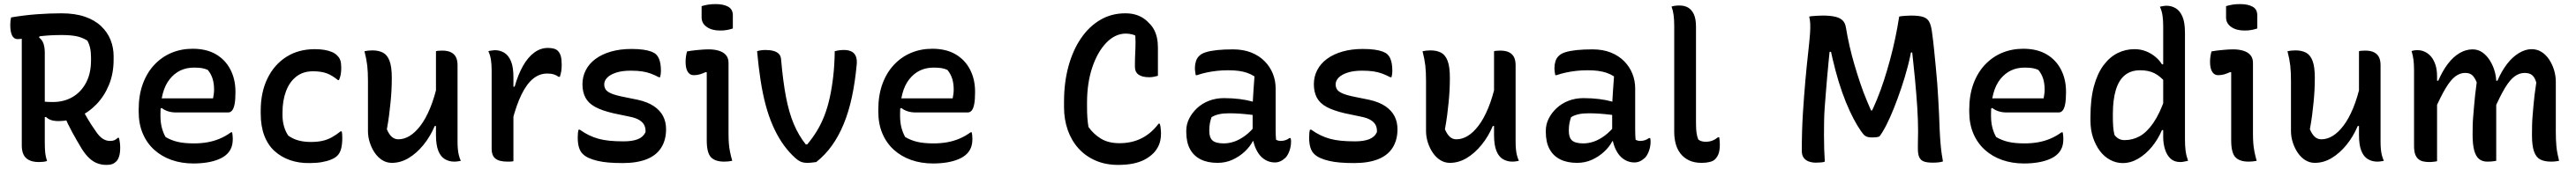

<svg xmlns="http://www.w3.org/2000/svg" viewBox="-20 -785 12540 825"><path d="M369 -272Q387 -239 405 -208Q423 -177 445 -146Q462 -120 479 -108.5Q496 -97 516 -97Q528 -97 536.5 -100.5Q545 -104 553 -112H559Q562 -100 563.5 -88.5Q565 -77 565 -64Q565 -39 560 -22.5Q555 -6 546 3Q537 12 526 16Q515 20 498 20Q475 20 454.5 12.5Q434 5 415.5 -12Q397 -29 379 -57Q353 -100 331 -140.5Q309 -181 291 -224ZM34 -700Q99 -711 160.5 -715.5Q222 -720 279 -720Q345 -720 393 -703.5Q441 -687 472 -657.5Q503 -628 518 -590.5Q533 -553 533 -511V-494Q533 -426 510.5 -371Q488 -316 449.5 -276Q411 -236 363 -215Q315 -194 264 -194Q243 -194 228.5 -199Q214 -204 204 -214L174 -211V-294Q186 -290 199 -288.5Q212 -287 237 -287Q291 -287 332.5 -311Q374 -335 398.5 -380.5Q423 -426 423 -491V-505Q423 -531 418.5 -551Q414 -571 405 -587Q379 -603 350.5 -608.5Q322 -614 280 -614Q227 -614 183 -609Q139 -604 109 -599Q79 -594 66 -594Q48 -594 39 -611.5Q30 -629 30 -664Q30 -674 31 -683Q32 -692 34 -700ZM209 1Q199 4 190 5Q181 6 169 6Q128 6 107 -13.5Q86 -33 86 -75Q86 -145 86 -214.5Q86 -284 86 -353.5Q86 -423 86 -492.5Q86 -562 86 -631H182L170 -602Q185 -591 191.5 -572.5Q198 -554 198 -527Q198 -456 198 -383Q198 -310 198 -236.5Q198 -163 198 -89Q198 -60 200 -40Q202 -20 209 1Z M918 -547Q985 -547 1031 -520Q1077 -493 1101.5 -445.5Q1126 -398 1126 -338V-333Q1126 -299 1122 -277.5Q1118 -256 1110 -246Q1102 -236 1090 -236H838Q815 -236 797 -242Q779 -248 767 -258L749 -248L750 -305H1017Q1019 -315 1020.5 -326Q1022 -337 1022 -347Q1022 -378 1014.5 -401.5Q1007 -425 991 -444Q977 -450 962.5 -452.5Q948 -455 924 -455Q851 -455 806 -398.5Q761 -342 761 -229V-220Q761 -188 767.5 -162.5Q774 -137 786 -116Q813 -100 845 -92.5Q877 -85 924 -85Q959 -85 990 -90.5Q1021 -96 1049.5 -108Q1078 -120 1104 -139H1110Q1111 -132 1112 -124.5Q1113 -117 1113 -108Q1113 -82 1106 -64.5Q1099 -47 1086 -34Q1070 -18 1044.5 -7.5Q1019 3 988 8Q957 13 921 13Q864 13 815.5 -4Q767 -21 731 -53.5Q695 -86 675 -133Q655 -180 655 -240V-250Q655 -320 675 -375Q695 -430 731 -468.5Q767 -507 814.5 -527Q862 -547 918 -547Z M1512 -545Q1538 -545 1559 -541.5Q1580 -538 1596 -531Q1612 -524 1621 -514Q1632 -504 1636.5 -490.5Q1641 -477 1641 -454Q1641 -436 1638.5 -422Q1636 -408 1630 -394H1625Q1597 -417 1570.5 -427Q1544 -437 1503 -437Q1455 -437 1422 -411Q1389 -385 1372 -339.5Q1355 -294 1355 -236V-223Q1355 -195 1362 -169.5Q1369 -144 1383 -123Q1407 -106 1434 -99Q1461 -92 1493 -92Q1525 -92 1549.5 -97.5Q1574 -103 1595.5 -115Q1617 -127 1638 -144H1643Q1645 -137 1645.5 -129Q1646 -121 1646 -109Q1646 -81 1640.5 -59.5Q1635 -38 1622 -25Q1611 -14 1591.5 -6Q1572 2 1546 6.5Q1520 11 1488 11Q1436 12 1392.5 -3Q1349 -18 1316.5 -47.5Q1284 -77 1266.5 -123Q1249 -169 1249 -231V-245Q1249 -335 1282 -402.5Q1315 -470 1374 -507.5Q1433 -545 1512 -545Z M1793 -539Q1823 -539 1844 -528Q1865 -517 1876 -488Q1887 -459 1887 -406Q1887 -374 1885.5 -345Q1884 -316 1881 -286Q1878 -256 1874 -224Q1870 -192 1863 -154Q1873 -130 1886.5 -117.5Q1900 -105 1919 -105Q1947 -105 1974 -121.5Q2001 -138 2026.5 -171.5Q2052 -205 2073.5 -257Q2095 -309 2111 -381V-170H2096Q2074 -118 2041 -77.5Q2008 -37 1969 -13.5Q1930 10 1887 10Q1862 10 1841 -3Q1820 -16 1804.5 -38.5Q1789 -61 1780 -89Q1771 -117 1771 -145Q1771 -187 1771 -228Q1771 -269 1771 -310Q1771 -351 1771 -391Q1771 -434 1767.5 -465Q1764 -496 1754 -535Q1764 -537 1773 -538Q1782 -539 1793 -539ZM2132 -538Q2159 -538 2175.5 -529.5Q2192 -521 2199.5 -505.5Q2207 -490 2207 -467Q2207 -401 2207 -338Q2207 -275 2207 -214.5Q2207 -154 2207 -94Q2207 -74 2208.5 -57.5Q2210 -41 2213.5 -27Q2217 -13 2223 0Q2218 1 2212.5 2Q2207 3 2201.5 3.5Q2196 4 2191 4Q2166 4 2145.5 -8Q2125 -20 2113.5 -48.5Q2102 -77 2102 -127Q2102 -197 2102 -266.5Q2102 -336 2102 -404Q2102 -472 2102 -535Q2108 -537 2112.5 -537Q2117 -537 2121.5 -537.5Q2126 -538 2132 -538Z M2472 -362H2485Q2502 -422 2526 -464Q2550 -506 2580.5 -528.5Q2611 -551 2647 -551Q2664 -551 2676 -547.5Q2688 -544 2695 -537Q2705 -527 2709.5 -511.5Q2714 -496 2714 -469Q2714 -461 2713.5 -453.5Q2713 -446 2712 -438.5Q2711 -431 2709 -424Q2707 -417 2705 -410H2699Q2688 -418 2675 -422Q2662 -426 2643 -426Q2606 -426 2575 -401Q2544 -376 2518.5 -324Q2493 -272 2472 -190ZM2479 2Q2473 3 2468.5 3.5Q2464 4 2459.5 4Q2455 4 2450 4Q2429 4 2414 0Q2399 -4 2390 -12Q2381 -20 2377 -31.5Q2373 -43 2373 -58Q2373 -99 2373 -138.5Q2373 -178 2373 -216.5Q2373 -255 2373 -292.5Q2373 -330 2373 -367Q2373 -404 2373 -441Q2373 -471 2369.5 -493.5Q2366 -516 2357 -535Q2362 -537 2367.5 -537.5Q2373 -538 2378.5 -539Q2384 -540 2389 -540Q2414 -540 2434.5 -527.5Q2455 -515 2467 -486.5Q2479 -458 2479 -408Q2479 -367 2479 -324.5Q2479 -282 2479 -240Q2479 -198 2479 -156.5Q2479 -115 2479 -75.5Q2479 -36 2479 2Z M3016 -95Q3058 -95 3084.5 -105.5Q3111 -116 3122 -140Q3123 -160 3116 -174Q3109 -188 3092.5 -198.5Q3076 -209 3047 -215L2966 -232Q2910 -245 2877 -263Q2844 -281 2829.5 -308.5Q2815 -336 2815 -374Q2815 -411 2831.5 -443Q2848 -475 2879.5 -498Q2911 -521 2955 -533.5Q2999 -546 3053 -546Q3087 -546 3111 -542.5Q3135 -539 3150.5 -533Q3166 -527 3174 -519Q3182 -511 3187 -499.5Q3192 -488 3194.5 -473Q3197 -458 3197 -438Q3197 -431 3196 -423.5Q3195 -416 3193 -408H3187Q3166 -419 3147 -426Q3128 -433 3105 -436.5Q3082 -440 3050 -440Q3008 -440 2979 -430.5Q2950 -421 2935.5 -406Q2921 -391 2921 -373Q2921 -360 2927.5 -349Q2934 -338 2954.5 -329Q2975 -320 3015 -312L3084 -298Q3133 -287 3163 -266.5Q3193 -246 3207.5 -218Q3222 -190 3222 -154Q3222 -101 3198 -63.5Q3174 -26 3127 -7.5Q3080 11 3011 11Q2974 11 2943 8.5Q2912 6 2887.5 0Q2863 -6 2845.5 -14Q2828 -22 2817 -33Q2805 -44 2798.5 -64Q2792 -84 2792 -114Q2792 -127 2793 -136Q2794 -145 2796 -152H2802Q2826 -135 2848 -124.5Q2870 -114 2893.5 -107.5Q2917 -101 2946.5 -98Q2976 -95 3016 -95Z M3420 -100Q3420 -128 3420 -161Q3420 -194 3420 -228.5Q3420 -263 3420 -298Q3420 -333 3420 -367Q3420 -401 3420 -432L3415 -433Q3408 -430 3400.5 -427Q3393 -424 3386 -422Q3379 -420 3371.5 -419Q3364 -418 3356 -418Q3338 -418 3327.5 -434.5Q3317 -451 3317 -483Q3317 -497 3319 -510Q3321 -523 3324 -534Q3335 -536 3345.5 -537.5Q3356 -539 3367 -540Q3378 -541 3388.5 -542Q3399 -543 3409 -543.5Q3419 -544 3430 -544Q3458 -544 3480 -537Q3502 -530 3514 -515.5Q3526 -501 3526 -478Q3526 -437 3526 -393Q3526 -349 3526 -304Q3526 -259 3526 -215.5Q3526 -172 3526 -132Q3526 -107 3527.5 -86.5Q3529 -66 3533 -45.5Q3537 -25 3544 0Q3534 2 3524.5 3Q3515 4 3505 4Q3461 4 3440.5 -17.5Q3420 -39 3420 -100ZM3395 -755Q3401 -757 3409.5 -759Q3418 -761 3427 -762.5Q3436 -764 3445.5 -764.5Q3455 -765 3464 -765Q3501 -765 3524 -752.5Q3547 -740 3547 -710V-646Q3541 -644 3533.5 -642Q3526 -640 3518 -638.5Q3510 -637 3501.5 -636.5Q3493 -636 3484 -636Q3445 -636 3420 -653.5Q3395 -671 3395 -700Z M3705 -541Q3728 -541 3744.5 -536.5Q3761 -532 3771 -522Q3781 -512 3782 -493Q3791 -389 3805.5 -312.5Q3820 -236 3843.5 -180Q3867 -124 3902 -80H3909Q3935 -111 3956 -145.5Q3977 -180 3992.5 -220Q4008 -260 4018.5 -307.5Q4029 -355 4035.5 -411Q4042 -467 4043 -535Q4054 -538 4065 -539.5Q4076 -541 4087 -541Q4111 -541 4125.5 -533Q4140 -525 4146 -509.5Q4152 -494 4150 -471Q4142 -384 4126.5 -311.5Q4111 -239 4086.5 -179.5Q4062 -120 4029 -74Q3996 -28 3953 6Q3945 7 3933 8.5Q3921 10 3909 10Q3896 10 3885 7Q3874 4 3863 -4Q3852 -12 3837 -27Q3808 -56 3784 -92.5Q3760 -129 3740.5 -174Q3721 -219 3706.5 -273.5Q3692 -328 3682 -393Q3672 -458 3665 -535Q3673 -538 3684.5 -539.5Q3696 -541 3705 -541Z M4518 -547Q4585 -547 4631 -520Q4677 -493 4701.5 -445.5Q4726 -398 4726 -338V-333Q4726 -299 4722 -277.5Q4718 -256 4710 -246Q4702 -236 4690 -236H4438Q4415 -236 4397 -242Q4379 -248 4367 -258L4349 -248L4350 -305H4617Q4619 -315 4620.5 -326Q4622 -337 4622 -347Q4622 -378 4614.5 -401.5Q4607 -425 4591 -444Q4577 -450 4562.5 -452.5Q4548 -455 4524 -455Q4451 -455 4406 -398.5Q4361 -342 4361 -229V-220Q4361 -188 4367.5 -162.5Q4374 -137 4386 -116Q4413 -100 4445 -92.5Q4477 -85 4524 -85Q4559 -85 4590 -90.5Q4621 -96 4649.5 -108Q4678 -120 4704 -139H4710Q4711 -132 4712 -124.5Q4713 -117 4713 -108Q4713 -82 4706 -64.5Q4699 -47 4686 -34Q4670 -18 4644.5 -7.5Q4619 3 4588 8Q4557 13 4521 13Q4464 13 4415.5 -4Q4367 -21 4331 -53.5Q4295 -86 4275 -133Q4255 -180 4255 -240V-250Q4255 -320 4275 -375Q4295 -430 4331 -468.5Q4367 -507 4414.5 -527Q4462 -547 4518 -547Z M5422 20Q5361 20 5312 -1.5Q5263 -23 5229 -61Q5195 -99 5177 -150.5Q5159 -202 5159 -262V-288Q5159 -382 5180.5 -461Q5202 -540 5241.5 -598Q5281 -656 5335.5 -688Q5390 -720 5457 -720Q5483 -720 5503.5 -714.5Q5524 -709 5540.5 -699Q5557 -689 5571 -674Q5588 -658 5597.5 -639.5Q5607 -621 5611.5 -599.5Q5616 -578 5616 -552Q5616 -518 5616 -483Q5616 -448 5616 -415Q5609 -413 5598 -410.5Q5587 -408 5574 -408Q5540 -408 5522 -420.5Q5504 -433 5504 -460Q5504 -498 5505.5 -526Q5507 -554 5507 -581Q5507 -608 5503 -640L5526 -599Q5507 -613 5491 -617Q5475 -621 5460 -621Q5408 -621 5365 -576.5Q5322 -532 5296.5 -456Q5271 -380 5271 -284V-264Q5271 -234 5272.5 -211.5Q5274 -189 5278 -165Q5303 -130 5339 -108Q5375 -86 5429 -86Q5489 -86 5536.5 -110Q5584 -134 5619 -181H5625Q5627 -175 5628 -169.5Q5629 -164 5629.5 -158Q5630 -152 5630.5 -146Q5631 -140 5631 -135Q5631 -100 5620.5 -76.5Q5610 -53 5594 -37Q5576 -19 5551.5 -6Q5527 7 5495 13.5Q5463 20 5422 20Z M6189 -353Q6189 -328 6189 -303Q6189 -278 6189 -253Q6189 -228 6189 -202.5Q6189 -177 6189 -152Q6189 -138 6189.5 -126.5Q6190 -115 6191 -103Q6196 -100 6202 -98.5Q6208 -97 6213 -97Q6225 -97 6236 -100.5Q6247 -104 6256 -111H6262Q6263 -106 6263.5 -102.5Q6264 -99 6264 -94Q6264 -71 6256.5 -49.5Q6249 -28 6237 -15Q6224 -3 6211.5 2.5Q6199 8 6185 8Q6161 8 6140.5 -3.5Q6120 -15 6106.5 -34.5Q6093 -54 6085 -79Q6077 -104 6077 -130Q6077 -158 6077 -187.5Q6077 -217 6077 -240Q6077 -274 6078.5 -302Q6080 -330 6082 -357Q6084 -384 6086 -412Q6069 -423 6050 -429.5Q6031 -436 6008.5 -439Q5986 -442 5958 -442Q5928 -442 5902 -439Q5876 -436 5852.5 -431Q5829 -426 5806 -418H5800Q5799 -425 5797.5 -434Q5796 -443 5796 -453Q5796 -470 5801 -486Q5806 -502 5817 -512Q5827 -523 5849 -530Q5871 -537 5904 -540.5Q5937 -544 5981 -544Q6032 -544 6070.5 -528.5Q6109 -513 6135.5 -486Q6162 -459 6175.5 -425Q6189 -391 6189 -353ZM5866 -146Q5866 -113 5882 -99Q5898 -85 5937 -85Q5962 -85 5988 -94Q6014 -103 6041 -123Q6068 -143 6093 -175L6094 -96H6078Q6064 -69 6038.5 -45Q6013 -21 5979.5 -5.5Q5946 10 5906 10Q5858 10 5824 -7Q5790 -24 5772 -57.5Q5754 -91 5754 -141V-147Q5754 -178 5768 -206Q5782 -234 5806.5 -257Q5831 -280 5864.5 -293Q5898 -306 5937 -306Q5978 -306 6013.5 -301.5Q6049 -297 6075 -289.5Q6101 -282 6111 -273Q6117 -268 6121 -260.5Q6125 -253 6127 -241.5Q6129 -230 6129 -214Q6101 -221 6073 -224.5Q6045 -228 6017.5 -230Q5990 -232 5964 -232Q5935 -232 5914 -227.5Q5893 -223 5877 -213Q5872 -199 5869 -183.5Q5866 -168 5866 -149Z M6576 -95Q6618 -95 6644.5 -105.5Q6671 -116 6682 -140Q6683 -160 6676 -174Q6669 -188 6652.5 -198.5Q6636 -209 6607 -215L6526 -232Q6470 -245 6437 -263Q6404 -281 6389.5 -308.5Q6375 -336 6375 -374Q6375 -411 6391.5 -443Q6408 -475 6439.5 -498Q6471 -521 6515 -533.5Q6559 -546 6613 -546Q6647 -546 6671 -542.5Q6695 -539 6710.5 -533Q6726 -527 6734 -519Q6742 -511 6747 -499.5Q6752 -488 6754.5 -473Q6757 -458 6757 -438Q6757 -431 6756 -423.5Q6755 -416 6753 -408H6747Q6726 -419 6707 -426Q6688 -433 6665 -436.5Q6642 -440 6610 -440Q6568 -440 6539 -430.5Q6510 -421 6495.5 -406Q6481 -391 6481 -373Q6481 -360 6487.5 -349Q6494 -338 6514.5 -329Q6535 -320 6575 -312L6644 -298Q6693 -287 6723 -266.5Q6753 -246 6767.5 -218Q6782 -190 6782 -154Q6782 -101 6758 -63.5Q6734 -26 6687 -7.5Q6640 11 6571 11Q6534 11 6503 8.5Q6472 6 6447.5 0Q6423 -6 6405.5 -14Q6388 -22 6377 -33Q6365 -44 6358.5 -64Q6352 -84 6352 -114Q6352 -127 6353 -136Q6354 -145 6356 -152H6362Q6386 -135 6408 -124.5Q6430 -114 6453.5 -107.5Q6477 -101 6506.5 -98Q6536 -95 6576 -95Z M6943 -539Q6973 -539 6994 -528Q7015 -517 7026 -488Q7037 -459 7037 -406Q7037 -374 7035.5 -345Q7034 -316 7031 -286Q7028 -256 7024 -224Q7020 -192 7013 -154Q7023 -130 7036.5 -117.5Q7050 -105 7069 -105Q7097 -105 7124 -121.5Q7151 -138 7176.5 -171.5Q7202 -205 7223.5 -257Q7245 -309 7261 -381V-170H7246Q7224 -118 7191 -77.5Q7158 -37 7119 -13.5Q7080 10 7037 10Q7012 10 6991 -3Q6970 -16 6954.5 -38.5Q6939 -61 6930 -89Q6921 -117 6921 -145Q6921 -187 6921 -228Q6921 -269 6921 -310Q6921 -351 6921 -391Q6921 -434 6917.5 -465Q6914 -496 6904 -535Q6914 -537 6923 -538Q6932 -539 6943 -539ZM7282 -538Q7309 -538 7325.5 -529.5Q7342 -521 7349.5 -505.5Q7357 -490 7357 -467Q7357 -401 7357 -338Q7357 -275 7357 -214.5Q7357 -154 7357 -94Q7357 -74 7358.5 -57.5Q7360 -41 7363.5 -27Q7367 -13 7373 0Q7368 1 7362.5 2Q7357 3 7351.5 3.5Q7346 4 7341 4Q7316 4 7295.5 -8Q7275 -20 7263.5 -48.5Q7252 -77 7252 -127Q7252 -197 7252 -266.5Q7252 -336 7252 -404Q7252 -472 7252 -535Q7258 -537 7262.5 -537Q7267 -537 7271.5 -537.5Q7276 -538 7282 -538Z M7939 -353Q7939 -328 7939 -303Q7939 -278 7939 -253Q7939 -228 7939 -202.5Q7939 -177 7939 -152Q7939 -138 7939.5 -126.5Q7940 -115 7941 -103Q7946 -100 7952 -98.5Q7958 -97 7963 -97Q7975 -97 7986 -100.5Q7997 -104 8006 -111H8012Q8013 -106 8013.5 -102.5Q8014 -99 8014 -94Q8014 -71 8006.5 -49.5Q7999 -28 7987 -15Q7974 -3 7961.5 2.5Q7949 8 7935 8Q7911 8 7890.5 -3.5Q7870 -15 7856.5 -34.5Q7843 -54 7835 -79Q7827 -104 7827 -130Q7827 -158 7827 -187.5Q7827 -217 7827 -240Q7827 -274 7828.5 -302Q7830 -330 7832 -357Q7834 -384 7836 -412Q7819 -423 7800 -429.5Q7781 -436 7758.5 -439Q7736 -442 7708 -442Q7678 -442 7652 -439Q7626 -436 7602.5 -431Q7579 -426 7556 -418H7550Q7549 -425 7547.5 -434Q7546 -443 7546 -453Q7546 -470 7551 -486Q7556 -502 7567 -512Q7577 -523 7599 -530Q7621 -537 7654 -540.5Q7687 -544 7731 -544Q7782 -544 7820.5 -528.5Q7859 -513 7885.5 -486Q7912 -459 7925.5 -425Q7939 -391 7939 -353ZM7616 -146Q7616 -113 7632 -99Q7648 -85 7687 -85Q7712 -85 7738 -94Q7764 -103 7791 -123Q7818 -143 7843 -175L7844 -96H7828Q7814 -69 7788.5 -45Q7763 -21 7729.5 -5.5Q7696 10 7656 10Q7608 10 7574 -7Q7540 -24 7522 -57.5Q7504 -91 7504 -141V-147Q7504 -178 7518 -206Q7532 -234 7556.5 -257Q7581 -280 7614.5 -293Q7648 -306 7687 -306Q7728 -306 7763.5 -301.5Q7799 -297 7825 -289.5Q7851 -282 7861 -273Q7867 -268 7871 -260.5Q7875 -253 7877 -241.5Q7879 -230 7879 -214Q7851 -221 7823 -224.5Q7795 -228 7767.5 -230Q7740 -232 7714 -232Q7685 -232 7664 -227.5Q7643 -223 7627 -213Q7622 -199 7619 -183.5Q7616 -168 7616 -149Z M8129 -659Q8129 -689 8126 -711.5Q8123 -734 8116 -753Q8119 -754 8123 -755Q8127 -756 8131 -756.5Q8135 -757 8139 -757.5Q8143 -758 8147.5 -758Q8152 -758 8157 -758Q8179 -758 8196.5 -748Q8214 -738 8224.5 -715.5Q8235 -693 8235 -654Q8235 -608 8235 -561Q8235 -514 8235 -466.5Q8235 -419 8235 -372Q8235 -325 8235 -278Q8235 -231 8235 -184Q8235 -156 8237.5 -137.5Q8240 -119 8246 -104Q8252 -99 8261 -96Q8270 -93 8282 -93Q8292 -93 8300 -94.5Q8308 -96 8315.5 -99Q8323 -102 8329.5 -106Q8336 -110 8342 -115H8348Q8349 -108 8350 -100Q8351 -92 8351 -80Q8351 -53 8345.5 -36.5Q8340 -20 8329 -9Q8324 -3 8316.5 0.5Q8309 4 8300.5 6Q8292 8 8282.5 9Q8273 10 8262 10Q8226 10 8200.5 -2.5Q8175 -15 8159 -36Q8143 -57 8136 -84Q8129 -111 8129 -141Q8129 -207 8129 -273Q8129 -339 8129 -404Q8129 -469 8129 -533Q8129 -597 8129 -659Z M8862 4Q8857 7 8842 8Q8827 9 8818 9Q8800 9 8784.5 3.5Q8769 -2 8759.5 -14.5Q8750 -27 8750 -49Q8750 -148 8755.5 -234Q8761 -320 8767.5 -393Q8774 -466 8780.5 -523.5Q8787 -581 8790 -621Q8792 -651 8791 -670Q8790 -689 8786 -704Q8794 -706 8803 -706.5Q8812 -707 8823.5 -708Q8835 -709 8851 -709Q8890 -709 8914 -703Q8938 -697 8950 -684Q8962 -671 8965 -649Q8972 -606 8982.5 -560Q8993 -514 9006.5 -468Q9020 -422 9035 -377.5Q9050 -333 9067 -292.5Q9084 -252 9100 -217L9062 -246H9121L9079 -219Q9098 -256 9116 -300Q9134 -344 9150 -393.5Q9166 -443 9180 -495Q9194 -547 9205 -599.5Q9216 -652 9224 -704Q9231 -706 9239 -706.5Q9247 -707 9257 -708Q9267 -709 9282 -709Q9321 -709 9341.5 -702Q9362 -695 9371 -677Q9380 -659 9384 -626Q9390 -583 9394 -541Q9398 -499 9402 -459.5Q9406 -420 9409 -381Q9412 -342 9414 -304.5Q9416 -267 9418 -228.5Q9420 -190 9421 -152Q9423 -110 9425.5 -82Q9428 -54 9431 -33.5Q9434 -13 9437 3Q9429 6 9416 7.5Q9403 9 9388 9Q9359 9 9343.5 3Q9328 -3 9321.5 -18Q9315 -33 9315 -58Q9315 -67 9315 -81.5Q9315 -96 9315.5 -112.5Q9316 -129 9316 -145Q9316 -169 9315 -198.5Q9314 -228 9312 -260.5Q9310 -293 9307 -329Q9304 -365 9300.5 -403Q9297 -441 9292.5 -481Q9288 -521 9284 -561L9304 -529H9258L9287 -564Q9280 -515 9266 -461.5Q9252 -408 9234.5 -356Q9217 -304 9198.5 -257.5Q9180 -211 9162 -175.5Q9144 -140 9128 -119Q9121 -116 9112 -115Q9103 -114 9093 -114Q9079 -114 9070 -116.5Q9061 -119 9053 -126Q9038 -143 9020 -173Q9002 -203 8983 -244Q8964 -285 8946.5 -334.5Q8929 -384 8914 -441Q8899 -498 8886 -560L8918 -532H8870L8888 -560Q8884 -519 8880 -480Q8876 -441 8873 -404Q8870 -367 8867 -331Q8864 -295 8861.5 -260.5Q8859 -226 8858.5 -192.5Q8858 -159 8858 -125Q8858 -87 8859 -56.5Q8860 -26 8862 4Z M9828 -547Q9895 -547 9941 -520Q9987 -493 10011.5 -445.5Q10036 -398 10036 -338V-333Q10036 -299 10032 -277.5Q10028 -256 10020 -246Q10012 -236 10000 -236H9748Q9725 -236 9707 -242Q9689 -248 9677 -258L9659 -248L9660 -305H9927Q9929 -315 9930.5 -326Q9932 -337 9932 -347Q9932 -378 9924.5 -401.5Q9917 -425 9901 -444Q9887 -450 9872.5 -452.5Q9858 -455 9834 -455Q9761 -455 9716 -398.5Q9671 -342 9671 -229V-220Q9671 -188 9677.5 -162.5Q9684 -137 9696 -116Q9723 -100 9755 -92.5Q9787 -85 9834 -85Q9869 -85 9900 -90.5Q9931 -96 9959.5 -108Q9988 -120 10014 -139H10020Q10021 -132 10022 -124.5Q10023 -117 10023 -108Q10023 -82 10016 -64.5Q10009 -47 9996 -34Q9980 -18 9954.5 -7.5Q9929 3 9898 8Q9867 13 9831 13Q9774 13 9725.5 -4Q9677 -21 9641 -53.5Q9605 -86 9585 -133Q9565 -180 9565 -240V-250Q9565 -320 9585 -375Q9605 -430 9641 -468.5Q9677 -507 9724.5 -527Q9772 -547 9828 -547Z M10369 -545Q10399 -545 10424.5 -535Q10450 -525 10470.5 -508Q10491 -491 10503 -471H10522V-381Q10494 -414 10465.5 -428Q10437 -442 10397 -442Q10352 -442 10322.5 -418Q10293 -394 10278.5 -346Q10264 -298 10264 -228V-218Q10264 -190 10265.5 -168Q10267 -146 10272 -126Q10282 -113 10294 -107Q10306 -101 10321 -101Q10361 -101 10395.5 -120.5Q10430 -140 10461 -185Q10492 -230 10518 -305V-150H10503Q10484 -105 10454 -68.5Q10424 -32 10387.5 -10.5Q10351 11 10312 11Q10280 11 10251 -4.5Q10222 -20 10201 -48Q10180 -76 10167.5 -113.5Q10155 -151 10155 -196V-215Q10155 -302 10172 -364.5Q10189 -427 10219 -467Q10249 -507 10287.5 -526Q10326 -545 10369 -545ZM10525 -757Q10549 -757 10569.5 -745Q10590 -733 10602.5 -704.5Q10615 -676 10615 -625Q10615 -559 10615 -493.5Q10615 -428 10615 -363.5Q10615 -299 10615 -234.5Q10615 -170 10615 -105Q10615 -73 10618 -49.5Q10621 -26 10630 0Q10625 1 10620 2Q10615 3 10610.5 4Q10606 5 10601.5 5.5Q10597 6 10592 6Q10563 6 10545 -10.5Q10527 -27 10518 -55.5Q10509 -84 10509 -117Q10509 -192 10509 -259Q10509 -326 10509 -390.5Q10509 -455 10509 -520.5Q10509 -586 10509 -658Q10509 -688 10505.5 -710.5Q10502 -733 10493 -752Q10497 -753 10501 -754Q10505 -755 10509 -755.5Q10513 -756 10517 -756.5Q10521 -757 10525 -757Z M10840 -100Q10840 -128 10840 -161Q10840 -194 10840 -228.5Q10840 -263 10840 -298Q10840 -333 10840 -367Q10840 -401 10840 -432L10835 -433Q10828 -430 10820.5 -427Q10813 -424 10806 -422Q10799 -420 10791.5 -419Q10784 -418 10776 -418Q10758 -418 10747.5 -434.5Q10737 -451 10737 -483Q10737 -497 10739 -510Q10741 -523 10744 -534Q10755 -536 10765.5 -537.5Q10776 -539 10787 -540Q10798 -541 10808.5 -542Q10819 -543 10829 -543.5Q10839 -544 10850 -544Q10878 -544 10900 -537Q10922 -530 10934 -515.5Q10946 -501 10946 -478Q10946 -437 10946 -393Q10946 -349 10946 -304Q10946 -259 10946 -215.5Q10946 -172 10946 -132Q10946 -107 10947.5 -86.5Q10949 -66 10953 -45.5Q10957 -25 10964 0Q10954 2 10944.5 3Q10935 4 10925 4Q10881 4 10860.5 -17.5Q10840 -39 10840 -100ZM10815 -755Q10821 -757 10829.5 -759Q10838 -761 10847 -762.5Q10856 -764 10865.5 -764.5Q10875 -765 10884 -765Q10921 -765 10944 -752.5Q10967 -740 10967 -710V-646Q10961 -644 10953.5 -642Q10946 -640 10938 -638.5Q10930 -637 10921.5 -636.5Q10913 -636 10904 -636Q10865 -636 10840 -653.5Q10815 -671 10815 -700Z M11153 -539Q11183 -539 11204 -528Q11225 -517 11236 -488Q11247 -459 11247 -406Q11247 -374 11245.5 -345Q11244 -316 11241 -286Q11238 -256 11234 -224Q11230 -192 11223 -154Q11233 -130 11246.5 -117.5Q11260 -105 11279 -105Q11307 -105 11334 -121.5Q11361 -138 11386.5 -171.5Q11412 -205 11433.5 -257Q11455 -309 11471 -381V-170H11456Q11434 -118 11401 -77.5Q11368 -37 11329 -13.5Q11290 10 11247 10Q11222 10 11201 -3Q11180 -16 11164.5 -38.5Q11149 -61 11140 -89Q11131 -117 11131 -145Q11131 -187 11131 -228Q11131 -269 11131 -310Q11131 -351 11131 -391Q11131 -434 11127.5 -465Q11124 -496 11114 -535Q11124 -537 11133 -538Q11142 -539 11153 -539ZM11492 -538Q11519 -538 11535.5 -529.5Q11552 -521 11559.5 -505.5Q11567 -490 11567 -467Q11567 -401 11567 -338Q11567 -275 11567 -214.5Q11567 -154 11567 -94Q11567 -74 11568.5 -57.5Q11570 -41 11573.5 -27Q11577 -13 11583 0Q11578 1 11572.5 2Q11567 3 11561.5 3.5Q11556 4 11551 4Q11526 4 11505.5 -8Q11485 -20 11473.5 -48.5Q11462 -77 11462 -127Q11462 -197 11462 -266.5Q11462 -336 11462 -404Q11462 -472 11462 -535Q11468 -537 11472.5 -537Q11477 -537 11481.5 -537.5Q11486 -538 11492 -538Z M12436 0Q12430 1 12424 2Q12418 3 12411.5 3.5Q12405 4 12397 4Q12365 4 12344.5 -6.5Q12324 -17 12314 -45.5Q12304 -74 12304 -125Q12304 -150 12304.5 -173Q12305 -196 12307 -219Q12309 -242 12311 -267Q12313 -292 12316.5 -320.5Q12320 -349 12325 -382Q12318 -407 12305 -418Q12292 -429 12268 -429Q12243 -429 12220 -412.5Q12197 -396 12173 -356.5Q12149 -317 12118 -246V-391H12136Q12156 -438 12182.5 -472.5Q12209 -507 12240.5 -526Q12272 -545 12302 -545Q12329 -545 12350.5 -531.5Q12372 -518 12387.5 -494.5Q12403 -471 12411.5 -443Q12420 -415 12420 -385Q12420 -359 12420 -330Q12420 -301 12420 -270.5Q12420 -240 12420 -208Q12420 -176 12420 -144Q12420 -101 12423 -70Q12426 -39 12436 0ZM12130 0Q12125 1 12118 2Q12111 3 12103.5 3.5Q12096 4 12086 4Q12063 4 12047 -8.5Q12031 -21 12023 -50Q12015 -79 12015 -128Q12015 -152 12015.5 -173.5Q12016 -195 12018 -217.5Q12020 -240 12022 -265Q12024 -290 12027 -318.5Q12030 -347 12035 -383Q12029 -398 12021.5 -408.5Q12014 -419 12004 -424Q11994 -429 11978 -429Q11954 -429 11931.5 -412.5Q11909 -396 11884.5 -355.5Q11860 -315 11829 -244V-391H11848Q11868 -438 11894 -472.5Q11920 -507 11951 -525.5Q11982 -544 12015 -544Q12042 -544 12063 -529Q12084 -514 12099 -490Q12114 -466 12122 -438.5Q12130 -411 12130 -385Q12130 -341 12130 -294.5Q12130 -248 12130 -199.5Q12130 -151 12130 -101Q12130 -51 12130 0ZM11842 2Q11838 3 11834 3.5Q11830 4 11826 4.5Q11822 5 11816.5 5.5Q11811 6 11805 6Q11788 6 11774.5 3Q11761 0 11751 -8.5Q11741 -17 11735.5 -32Q11730 -47 11730 -73Q11730 -134 11730 -195Q11730 -256 11730 -317Q11730 -378 11730 -439Q11730 -470 11727.5 -491Q11725 -512 11718 -536Q11722 -537 11726 -538Q11730 -539 11733.5 -539.5Q11737 -540 11741 -540Q11745 -540 11749 -540Q11766 -540 11783 -532Q11800 -524 11813 -508.5Q11826 -493 11834 -469Q11842 -445 11842 -413Q11842 -344 11842 -275Q11842 -206 11842 -136.5Q11842 -67 11842 2Z"/></svg>

Font: Recursive Casual Medium
Style: Regular
Weight: 500
Version: Version 1.047